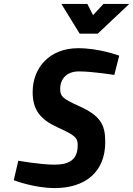

<svg xmlns="http://www.w3.org/2000/svg" viewBox="-20 -947 677 976"><path d="M586 -664C586 -664 486 -702 377 -702C234 -702 146 -605 146 -479C146 -389 184 -340 274 -299C362 -259 375 -247 375 -209C375 -134 331 -110 256 -110C186 -110 73 -130 73 -130L50 -31C50 -31 152 9 258 9C412 9 515 -71 515 -225C515 -314 491 -359 379 -409C297 -446 286 -458 286 -495C286 -548 321 -584 381 -584C451 -584 561 -566 561 -566L586 -664ZM506 -927 453 -870 424 -927H292L385 -776H477L637 -927Z"/></svg>

Font: RazerF5
Style: Bold Italic
Weight: 700
Foundry: Razer Inc.
Version: Version 2